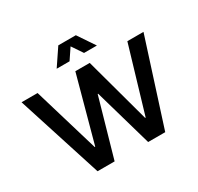

<svg xmlns="http://www.w3.org/2000/svg" viewBox="-189 -1160 1436 1389"><g transform="rotate(-30 528.5 -465.5)"><path d="M19.5 -707H153.3L315.9 -162.1H320.3L468.8 -707H588.9L737.3 -162.1H741.7L903.3 -707H1038.1L811.5 0H668.9L530.3 -483.4H526.4L388.7 0H246.1ZM455.6 -930.7H602.1L696.8 -790H589.4L528.8 -879.9L468.3 -790H360.8Z"/></g></svg>

Font: Wanted Sans SemiBold
Style: Regular
Weight: 600
Designer: Original Design by Kil Hyung-jin and Kang Hanbin, Wanted Lab, Inc; Hangeul from Source Han Sans by Jang Soo-young and Ka
Foundry: Wanted Lab, Inc.
Version: Version 1.003